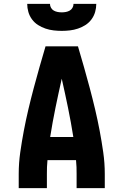

<svg xmlns="http://www.w3.org/2000/svg" viewBox="-20 -975 640 995"><path d="M77 0V-74Q77 -130 85 -186Q93 -242 103.5 -297.5Q114 -353 127 -408Q140 -463 154.5 -517.5Q169 -572 184.5 -626.5Q200 -681 216 -735H384Q400 -681 415.5 -626.5Q431 -572 445.5 -517.5Q460 -463 473 -408Q486 -353 496.5 -297.5Q507 -242 515 -186Q523 -130 523 -74V0H377V-74Q377 -91 376.5 -109Q376 -127 374 -145H226Q224 -127 223.5 -109Q223 -91 223 -74V0ZM240 -265H360Q348 -341 332.5 -416.5Q317 -492 300 -567Q283 -492 267.5 -416.5Q252 -341 240 -265ZM300 -815Q279 -815 257.5 -817.5Q236 -820 215.5 -827Q195 -834 177 -845.5Q159 -857 146 -874.5Q133 -892 127 -913Q121 -934 121 -955H239Q239 -944 244.5 -934.5Q250 -925 259 -920Q268 -915 278.5 -913Q289 -911 300 -911Q311 -911 321.5 -913Q332 -915 341 -920Q350 -925 355.5 -934.5Q361 -944 361 -955H479Q479 -934 473 -913Q467 -892 454 -874.5Q441 -857 423 -845.5Q405 -834 384.5 -827Q364 -820 342.5 -817.5Q321 -815 300 -815Z"/></svg>

Font: Iosevka Curly Heavy Extended
Style: Regular
Weight: 900
Width: 7
Monospace: yes
Designer: Belleve Invis
Foundry: Belleve Invis
Version: Version 11.1.0; ttfautohint (v1.8.3)